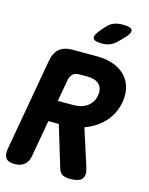

<svg xmlns="http://www.w3.org/2000/svg" viewBox="-143 -1036 882 1133"><g transform="rotate(15 297.5 -470.0)"><path d="M209 -416H308Q330 -416 350 -421.5Q370 -427 386.5 -438.5Q403 -450 414.5 -467Q426 -484 430 -508Q434 -532 429 -549Q424 -566 412 -577.5Q400 -589 381.5 -594.5Q363 -600 341 -600H292Q267 -600 252.5 -587.5Q238 -575 233 -550ZM186 -286 147 -65Q141 -27 118.5 -8.5Q96 10 58 10Q20 10 5.5 -8.5Q-9 -27 -3 -65L97 -630Q106 -681 135 -705.5Q164 -730 215 -730H364Q415 -730 458.5 -716Q502 -702 532 -674Q562 -646 575.5 -604.5Q589 -563 580 -508Q573 -469 556.5 -437Q540 -405 516.5 -380Q493 -355 463.5 -336.5Q434 -318 401 -306L474 -79Q488 -34 470 -12Q452 10 397 10Q372 10 353.5 2Q335 -6 326 -35L250 -286ZM374 -810Q323 -810 317.5 -829Q312 -848 349 -889L367 -910Q390 -935 413.5 -942.5Q437 -950 466 -950Q517 -950 522 -930.5Q527 -911 488 -873L463 -848Q443 -828 421 -819Q399 -810 374 -810Z"/></g></svg>

Font: Maple Mono ExtraBold
Style: Italic
Weight: 800
Italic angle: -10°
Monospace: yes
Designer: subframe7536
Version: Version 7.200